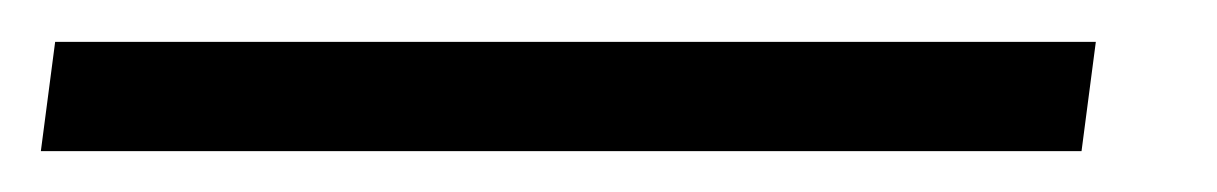

<svg xmlns="http://www.w3.org/2000/svg" viewBox="-76 24 596 94"><path d="M460.5 44.5 453.5 98H-56L-49 44.5Z"/></svg>

Font: Merriweather 20pt Black
Style: Italic
Weight: 900
Italic angle: -7.8°
Version: Version 2.101